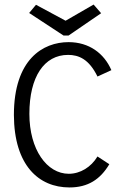

<svg xmlns="http://www.w3.org/2000/svg" viewBox="-20 -813 540 843"><path d="M391 -793 268 -722 138 -792 108 -756 259 -657H281L424 -755ZM285 10C366 10 420 -25 460 -92L408 -126C380 -79 332 -50 282 -50C186 -50 109 -156 109 -313C109 -476 174 -572 279 -572C326 -572 371 -553 408 -477L469 -505C437 -579 371 -628 281 -628C169 -628 41 -553 41 -308C42 -87 150 10 285 10Z"/></svg>

Font: Inconsolata Thin
Style: Regular
Weight: 100
Monospace: yes
Designer: Raph Levien, Cyreal, Brenton Simpson
Foundry: Raph Levien, Cyreal, Google
Version: Version 3.100